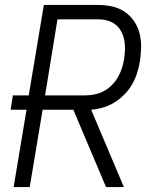

<svg xmlns="http://www.w3.org/2000/svg" viewBox="-20 -755 640 775"><path d="M35 0 87 -312H23L32 -370H96L157 -735H375Q404 -735 432 -729Q460 -723 482.5 -708Q505 -693 520.5 -670.5Q536 -648 543 -621.5Q550 -595 549.5 -566Q549 -537 545 -508Q541 -484 533.5 -460.5Q526 -437 513.5 -415Q501 -393 482.5 -374Q464 -355 442 -341.5Q420 -328 396 -321Q372 -314 348 -312L480 0H408L276 -312H152L100 0ZM162 -370H325Q343 -370 362.5 -374Q382 -378 399.5 -387.5Q417 -397 431.5 -411.5Q446 -426 456 -443.5Q466 -461 472 -479.5Q478 -498 481 -517Q484 -536 484.5 -556Q485 -576 481.5 -594Q478 -612 469 -628.5Q460 -645 446 -656Q432 -667 413.5 -672Q395 -677 375 -677H212Z"/></svg>

Font: Iosevka SS04 Light Extended
Style: Italic
Weight: 300
Width: 7
Italic angle: -9°
Monospace: yes
Designer: Belleve Invis
Foundry: Belleve Invis
Version: Version 19.0.0; ttfautohint (v1.8.4)